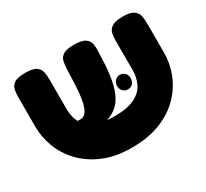

<svg xmlns="http://www.w3.org/2000/svg" viewBox="-125 -775 1058 984"><g transform="rotate(-30 404.5 -283.0)"><path d="M401 20Q304 20 233 -10.5Q162 -41 115 -91Q68 -141 46 -201Q24 -261 24 -320V-494Q24 -517 28 -538Q32 -559 51 -572.5Q70 -586 116 -586Q162 -586 181 -572.5Q200 -559 204 -538Q208 -517 208 -493V-320Q208 -269 229 -234.5Q250 -200 293 -182Q336 -164 403 -164Q481 -164 524 -186Q567 -208 584 -244Q601 -280 601 -321V-499Q601 -521 605.5 -540.5Q610 -560 629.5 -573Q649 -586 693 -586Q739 -586 758 -572Q777 -558 781 -537Q785 -516 785 -493V-318Q785 -258 762.5 -198.5Q740 -139 693 -89.5Q646 -40 573 -10Q500 20 401 20ZM198 -154 196 -238H244Q259 -238 270 -248Q281 -258 289 -278.5Q297 -299 301.5 -329.5Q306 -360 308 -400L312 -500Q313 -522 317.5 -541.5Q322 -561 341 -573.5Q360 -586 405 -586Q451 -586 470.5 -572.5Q490 -559 494 -537.5Q498 -516 496 -492L493 -421Q489 -354 476.5 -303.5Q464 -253 439 -220Q414 -187 371.5 -170.5Q329 -154 266 -154ZM531 -249Q514 -249 502.5 -261.5Q491 -274 491 -293Q491 -309 502.5 -322Q514 -335 531 -335Q549 -335 560.5 -322.5Q572 -310 572 -293Q572 -274 561 -261.5Q550 -249 531 -249Z"/></g></svg>

Font: Fredoka SemiExpanded
Style: Bold
Weight: 700
Width: 6
Designer: Ben Nathan
Foundry: Milena B. Brandão, Ben Nathan
Version: Version 2.001